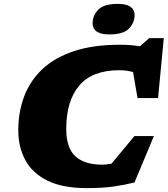

<svg xmlns="http://www.w3.org/2000/svg" viewBox="-20 -952 862 987"><path d="M671.5 -14Q621.5 -1.5 564.5 6.8Q507.5 15 426 15Q300.5 15 222.8 -24Q145 -63 109.5 -130.2Q74 -197.5 74 -282Q74 -375.5 104 -455.8Q134 -536 197 -595.8Q260 -655.5 359.2 -688.8Q458.5 -722 596.5 -722Q652 -722 699.5 -714L747 -756H822L792.5 -448H687L664 -581.5Q631.5 -591 593.5 -591Q454 -591 387.2 -512Q320.5 -433 320.5 -289.5Q320.5 -191 367.8 -148.2Q415 -105.5 504 -105.5Q523 -105.5 553 -110.5L671 -252.5H771ZM542.5 -775Q498 -775 477 -790Q456 -805 456 -832Q456 -872 485 -902Q514 -932 585.5 -932Q630 -932 651 -917Q672 -902 672 -875Q672 -835.5 643 -805.2Q614 -775 542.5 -775Z"/></svg>

Font: Newsreader Caption ExtraBold
Style: Italic
Weight: 800
Italic angle: -17°
Designer: Hugues Gentile
Foundry: Production Type
Version: Version 1.001